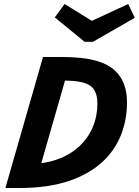

<svg xmlns="http://www.w3.org/2000/svg" viewBox="-20 -940 694 960"><path d="M195 -655H275L324 -603L160 -32L44 0H7ZM289 -655Q393 -655 458 -637Q523 -619 559 -583Q615 -527 615 -429Q615 -344 587 -270.5Q559 -197 503 -141Q436 -74 330 -37Q224 0 77 0H29L86 -120H119Q203 -120 267.5 -143.5Q332 -167 376.5 -208.5Q421 -250 444 -305Q467 -360 467 -422Q467 -486 431 -511.5Q395 -537 301 -537H212L224 -655ZM654 -851 445 -731H416L429 -831L621 -920ZM254 -853 303 -920 447 -831 432 -731H403Z"/></svg>

Font: Intel One Mono Light
Style: Italic
Weight: 300
Italic angle: -16°
Monospace: yes
Designer: Fred Shallcrass
Foundry: Frere-Jones Type LLC
Version: Version 1.004